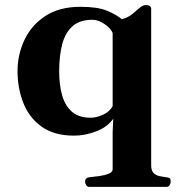

<svg xmlns="http://www.w3.org/2000/svg" viewBox="-20 -522 695 759"><path d="M333 216.8Q324.7 216.8 320.6 209.5Q316.4 202.1 316.4 196.8Q316.4 180.7 332.5 178.7Q350.6 177.2 372.3 174.1Q394 170.9 409.7 164.6Q425.3 158.2 425.3 147.5V0L427.7 -52.7Q403.3 -18.6 359.1 -2.2Q314.9 14.2 272.9 14.2Q192.9 14.2 143.6 -22Q94.2 -58.1 71.8 -116.2Q49.3 -174.3 49.3 -240.2Q49.3 -306.2 76.7 -364.3Q104 -422.4 159.2 -458.7Q214.4 -495.1 298.3 -495.1Q366.2 -495.1 403.3 -479.5Q440.4 -463.9 461.4 -446.3Q485.4 -451.7 504.9 -468Q524.4 -484.4 533.2 -492.2Q538.6 -496.6 544.4 -499.3Q550.3 -502 559.1 -502Q565.9 -502 571.8 -498.3Q577.6 -494.6 577.6 -487.3V131.3Q577.6 152.3 587.2 161.9Q596.7 171.4 610.6 174.3Q624.5 177.2 637.2 178.7Q647.5 179.7 651.1 182.6Q654.8 185.5 654.8 196.8Q654.8 202.1 650.6 209.5Q646.5 216.8 638.2 216.8ZM337.9 -56.6Q360.4 -56.6 386.5 -68.1Q412.6 -79.6 425.3 -102.1V-391.1Q418.9 -409.2 393.8 -426.5Q368.7 -443.8 345.7 -443.8Q295.4 -443.8 266.6 -418.2Q237.8 -392.6 225.8 -346.7Q213.9 -300.8 213.9 -240.2Q213.9 -187 225.6 -145.5Q237.3 -104 264.4 -80.3Q291.5 -56.6 337.9 -56.6Z"/></svg>

Font: Gelasio
Style: Regular
Weight: 400
Designer: Eben Sorkin
Foundry: Eben Sorkin
Version: Version 1.008